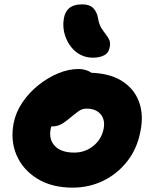

<svg xmlns="http://www.w3.org/2000/svg" viewBox="-20 -850 704 882"><path d="M314 12Q218 12 151.5 -29Q85 -70 56 -137.5Q27 -205 43 -286Q53 -335 83 -379.5Q113 -424 156 -458.5Q199 -493 247 -513Q295 -533 340 -533Q360 -533 379 -526.5Q398 -520 409.5 -506.5Q421 -493 417 -470Q408 -430 385 -399Q362 -368 308 -352Q288 -347 267.5 -332.5Q247 -318 232 -299Q217 -280 213 -259Q203 -210 232 -179.5Q261 -149 321 -149Q370 -149 408 -179Q446 -209 456 -258Q464 -300 442 -325.5Q420 -351 378 -351Q357 -351 340.5 -339Q324 -327 300 -307Q283 -293 270 -284.5Q257 -276 244.5 -272.5Q232 -269 216 -269Q197 -269 179.5 -289.5Q162 -310 171 -355Q177 -386 199.5 -415Q222 -444 253 -466.5Q284 -489 318 -502.5Q352 -516 382 -516Q477 -516 536 -480.5Q595 -445 618 -384Q641 -323 625 -246Q610 -167 564.5 -109Q519 -51 454 -19.5Q389 12 314 12ZM407 -585Q376 -585 350.5 -598Q325 -611 307 -634Q289 -657 279.5 -685Q270 -713 271 -743Q273 -788 294 -809Q315 -830 358 -830Q391 -830 408.5 -812.5Q426 -795 431 -763Q435 -739 445 -722.5Q455 -706 465.5 -693Q476 -680 482 -666.5Q488 -653 484 -633Q479 -606 457.5 -595.5Q436 -585 407 -585Z"/></svg>

Font: Shantell Sans ExtraBold
Style: Italic
Weight: 800
Italic angle: -11°
Designer: Stephen Nixon, Anya Danilova, Shantell Martin
Foundry: Arrow Type
Version: Version 1.011;[c5ecc13dd]